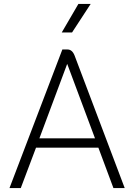

<svg xmlns="http://www.w3.org/2000/svg" viewBox="-20 -950 678 970"><path d="M477 -204H162L85 0H28L295 -700H321Q345 -700 357 -669L610 0H553ZM179 -251H460L320 -626H319ZM376 -930H438L344 -786H292Z"/></svg>

Font: Bai Jamjuree Light
Style: Regular
Weight: 300
Designer: Katatrad Aksorn Co.,Ltd.
Foundry: Cadson Demak Co.,Ltd.
Version: Version 1.000; ttfautohint (v1.6)